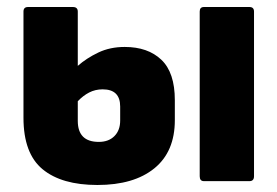

<svg xmlns="http://www.w3.org/2000/svg" viewBox="-20 -517 791 548"><path d="M258 11Q156 11 101.5 -34Q47 -79 47 -181V-484Q47 -497 60 -497H188Q202 -497 202 -484V-329Q227 -351 260.5 -367Q294 -383 336 -383Q402 -383 440.5 -346.5Q479 -310 479 -231V-174Q479 -84 420.5 -36.5Q362 11 258 11ZM202 -172Q202 -112 262 -112Q290 -112 306.5 -128.5Q323 -145 323 -173V-213Q323 -262 273 -262Q252 -262 234.5 -253Q217 -244 202 -228ZM562 0Q550 0 550 -14V-484Q550 -497 562 -497H692Q705 -497 705 -484V-14Q705 0 692 0Z"/></svg>

Font: Sofia Sans Semi Condensed Black
Style: Regular
Weight: 900
Designer: Botio Nikoltchev, Ani Petrova
Foundry: lettersoup
Version: Version 4.100; ttfautohint (v1.8.4.7-5d5b)